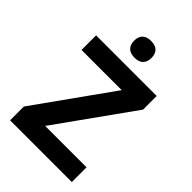

<svg xmlns="http://www.w3.org/2000/svg" viewBox="-242 -920 1015 1015"><g transform="rotate(45 266.0 -412.0)"><path d="M496.5 -110V0H35V-103L339.5 -530H39V-639H492V-537L187 -110ZM265.5 -699Q233.5 -699 217.2 -715.5Q201 -732 201 -760.5V-763Q201 -791.5 217.2 -807.8Q233.5 -824 265.5 -824Q298.5 -824 314.5 -807.8Q330.5 -791.5 330.5 -763V-760.5Q330.5 -732 314.5 -715.5Q298.5 -699 265.5 -699Z"/></g></svg>

Font: Anek Latin SemiBold
Style: Regular
Weight: 600
Designer: Yesha Goshar
Foundry: Ek Type
Version: Version 1.003